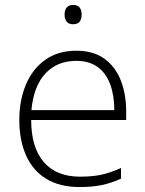

<svg xmlns="http://www.w3.org/2000/svg" viewBox="-20 -746 588 776"><path d="M289 -541Q357 -541 401.5 -509Q446 -477 468 -421.5Q490 -366 490 -295V-261H106Q106 -150 157 -91Q208 -32 303 -32Q352 -32 388 -39.5Q424 -47 469 -67V-24Q430 -6 391 2Q352 10 302 10Q221 10 166.5 -23.5Q112 -57 85 -118.5Q58 -180 58 -261Q58 -340 84.5 -403.5Q111 -467 162.5 -504Q214 -541 289 -541ZM288 -500Q211 -500 163.5 -449Q116 -398 107 -301H442Q442 -360 425.5 -405Q409 -450 375 -475Q341 -500 288 -500ZM275 -726Q294 -726 302 -715.5Q310 -705 310 -687Q310 -669 302 -658.5Q294 -648 275 -648Q258 -648 249.5 -658.5Q241 -669 241 -687Q241 -705 249.5 -715.5Q258 -726 275 -726Z"/></svg>

Font: Noto Sans Oriya ExtraLight
Style: Regular
Weight: 250
Version: Version 2.003